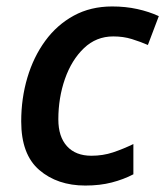

<svg xmlns="http://www.w3.org/2000/svg" viewBox="-20 -571 517 601"><path d="M247.1 9.8Q159.7 9.8 103 -38.8Q46.4 -87.4 46.4 -190.9Q46.4 -263.2 65.7 -328.1Q85 -393.1 121.6 -443.1Q158.2 -493.2 210.9 -522Q263.7 -550.8 331.1 -550.8Q373 -550.8 409.7 -542.7Q446.3 -534.7 477.1 -520.5L442.9 -430.2Q419.4 -440.4 392.8 -448.7Q366.2 -457 334.5 -457Q281.2 -457 242.7 -420.2Q204.1 -383.3 183.3 -324Q162.6 -264.6 162.6 -197.3Q162.6 -143.1 189.7 -113.3Q216.8 -83.5 266.1 -83.5Q302.2 -83.5 333.7 -94Q365.2 -104.5 397.5 -120.1V-25.4Q366.7 -9.3 329.8 0.2Q293 9.8 247.1 9.8Z"/></svg>

Font: Open Sans SemiBold
Style: Italic
Weight: 600
Italic angle: -12°
Designer: Monotype Design Team
Foundry: Monotype Imaging Inc.
Version: Version 3.003; ttfautohint (v1.8.4)